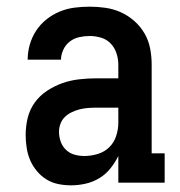

<svg xmlns="http://www.w3.org/2000/svg" viewBox="-20 -548 540 576"><path d="M193 8Q173 8 154 4Q135 0 119 -10Q103 -20 90.5 -35Q78 -50 70.5 -67.5Q63 -85 60 -104.5Q57 -124 57 -143Q57 -169 63 -194Q69 -219 84 -240Q99 -261 121 -275.5Q143 -290 167 -298.5Q191 -307 217 -310Q243 -313 268 -313H335V-354Q335 -371 329.5 -388Q324 -405 312 -417.5Q300 -430 283 -435Q266 -440 249 -440Q233 -440 217.5 -436.5Q202 -433 189.5 -423.5Q177 -414 170 -399Q163 -384 163 -369H63Q63 -392 69.5 -414.5Q76 -437 88.5 -456Q101 -475 119 -489.5Q137 -504 158.5 -513Q180 -522 203 -525Q226 -528 249 -528Q273 -528 297 -524.5Q321 -521 343 -511Q365 -501 383.5 -484.5Q402 -468 414 -447Q426 -426 430.5 -402Q435 -378 435 -354V-88H474V0H335V-80Q325 -60 311 -42.5Q297 -25 278 -13.5Q259 -2 237 3Q215 8 193 8ZM233 -80Q253 -80 273 -86Q293 -92 307.5 -106Q322 -120 328.5 -140Q335 -160 335 -180V-225H268Q256 -225 243.5 -224Q231 -223 219 -220Q207 -217 195.5 -211.5Q184 -206 175 -197.5Q166 -189 161.5 -177Q157 -165 157 -153Q157 -138 162 -123.5Q167 -109 178 -98.5Q189 -88 203.5 -84Q218 -80 233 -80Z"/></svg>

Font: Iosevka Curly Slab Semibold
Style: Regular
Weight: 600
Monospace: yes
Designer: Belleve Invis
Foundry: Belleve Invis
Version: Version 22.1.2; ttfautohint (v1.8.4)